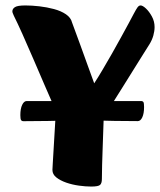

<svg xmlns="http://www.w3.org/2000/svg" viewBox="-20 -672 588 705"><path d="M314.6 13Q294.3 13 269.8 9.6Q245.3 6.2 223.3 -1.4Q201.3 -9.1 186.9 -20.5Q172.5 -31.9 172.5 -48Q172.5 -51.2 173.7 -71Q175 -90.9 176.7 -121.3Q178.4 -151.7 180.7 -188.9Q182.9 -226.1 185.2 -264.4Q166.6 -306.4 145.1 -356.3Q123.6 -406.2 102.5 -455.3Q81.4 -504.3 62.6 -546.4Q43.8 -588.4 30.8 -614.2Q29.1 -618.7 27.2 -622.8Q25.4 -626.9 25.4 -630.2Q25.4 -639.7 34.9 -645.8Q44.4 -652 73.3 -652Q96.5 -652 124.2 -648.9Q152 -645.7 178 -638.8Q204 -631.9 222.2 -619.5Q240.4 -607 244.6 -589.2Q259.9 -548.9 273.9 -509.6Q287.9 -470.4 301.1 -434.3Q314.2 -398.1 325.9 -366.1Q340.4 -388.3 357.2 -416.8Q374 -445.4 391.5 -475.9Q408.9 -506.5 424.6 -535.3Q440.3 -564.1 452.7 -586.8Q465.1 -609.5 471.3 -621.8Q480.1 -638.4 485.1 -645.2Q490.2 -652 496.2 -652Q503.9 -652 515.9 -640.8Q527.8 -629.7 537.7 -611.6Q547.6 -593.6 547.6 -572.5Q547.6 -558.1 543 -541.4Q538.3 -524.7 528.6 -509.2Q521.6 -498 505.7 -472.8Q489.9 -447.5 469.6 -415Q449.4 -382.6 428.4 -349Q407.4 -315.4 389.2 -286.6Q371 -257.7 360.8 -239.8Q358.8 -176.6 356.7 -120.9Q354.5 -65.3 354.1 -14.6Q354.1 0.7 347.6 6.8Q341.2 13 314.6 13ZM66.3 -227Q60 -227 57.4 -231.1Q54.7 -235.3 54.7 -249.1Q54.7 -272.9 61.4 -286.9Q68 -301 78.1 -301H497.3Q504.3 -301 506.7 -297Q509 -293 509 -278.9Q509 -255.3 502.5 -241.3Q496 -227.3 486 -227.3Q437.4 -227.3 401.7 -228Q366 -228.8 337.8 -229.5Q309.5 -230.3 282.4 -230.3Q259.4 -230.3 227.7 -229.4Q196 -228.5 156.2 -227.8Q116.4 -227 66.3 -227Z"/></svg>

Font: Briem Hand Thin
Style: Regular
Weight: 100
Designer: Gunnlaugur SE Briem, Eben Sorkin
Foundry: Sorkin Type Co.
Version: Version 1.003